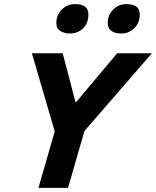

<svg xmlns="http://www.w3.org/2000/svg" viewBox="-20 -914 759 934"><path d="M375 -311 257 -238 135 -655H285ZM258 -316H402L311 0H167ZM261 -311 550 -655H719L358 -239ZM319 -751Q294 -751 274 -763Q254 -775 254 -802Q254 -840 280 -867Q306 -894 346 -894Q410 -894 410 -844Q410 -801 384 -776Q358 -751 319 -751ZM569 -751Q539 -751 521.5 -764Q504 -777 504 -802Q504 -840 530 -867Q556 -894 596 -894Q626 -894 643 -882Q660 -870 660 -844Q660 -804 634 -777.5Q608 -751 569 -751Z"/></svg>

Font: Intel One Mono Light
Style: Italic
Weight: 300
Italic angle: -16°
Monospace: yes
Designer: Fred Shallcrass
Foundry: Frere-Jones Type LLC
Version: Version 1.004